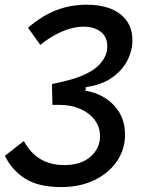

<svg xmlns="http://www.w3.org/2000/svg" viewBox="-36 -547 642 802"><path d="M219.7 234.4Q125 234.4 69.6 199.5Q14.2 164.6 -15.6 104L63.5 42Q117.7 142.6 232.4 142.6Q301.8 142.6 341.8 107.7Q381.8 72.8 381.8 22Q381.8 -17.1 359.1 -46.6Q336.4 -76.2 298.1 -92.5Q259.8 -108.9 212.9 -108.9H183.1L181.6 -168.5L181.2 -195.8Q201.2 -199.7 221.7 -204.8Q242.2 -210 255.4 -213.4Q335.9 -235.8 374 -272.2Q412.1 -308.6 412.1 -353Q412.1 -393.1 384.8 -414.3Q357.4 -435.5 313.5 -435.5Q269.5 -435.5 222.4 -415Q175.3 -394.5 132.3 -359.4L81.1 -431.2Q140.1 -481.9 199.7 -504.6Q259.3 -527.3 324.7 -527.3Q416.5 -527.3 466.8 -487.8Q517.1 -448.2 517.1 -379.4Q517.1 -335 495.4 -293.2Q473.6 -251.5 430.4 -221.7Q387.2 -191.9 322.3 -183.1L321.3 -167.5H325.2Q397 -153.8 441.7 -105.2Q486.3 -56.6 486.3 15.6Q486.3 76.7 452.6 126.2Q418.9 175.8 358.9 205.1Q298.8 234.4 219.7 234.4Z"/></svg>

Font: Cascadia Code NF
Style: Italic
Weight: 400
Italic angle: -10°
Monospace: yes
Designer: Aaron Bell
Foundry: Saja Typeworks
Version: Version 2404.023; ttfautohint (v1.8.4)